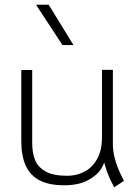

<svg xmlns="http://www.w3.org/2000/svg" viewBox="-20 -770 575 809"><path d="M250.5 10.7Q186 10.7 146.2 -10.5Q106.4 -31.7 88.1 -72.8Q69.8 -113.8 69.8 -174.8V-475.1H115.7V-167.5Q115.7 -125.5 127.9 -95.5Q140.1 -65.4 172.6 -47.4Q205.1 -29.3 263.2 -29.3Q302.2 -29.3 335.4 -46.4Q368.7 -63.5 389.2 -100.1Q409.7 -136.7 409.7 -191.4L422.4 -104Q422.4 -83 404.5 -56.2Q386.7 -29.3 347.9 -9.3Q309.1 10.7 250.5 10.7ZM461.4 19Q409.7 -73.2 409.7 -160.2L455.6 -161.1Q455.6 -137.2 461.4 -111.6Q467.3 -85.9 477.3 -61.3Q487.3 -36.6 500 -12.7L502.4 -7.8ZM409.7 -160.2V-475.6H455.6V-103ZM131.8 -750H185.1L289.6 -580.1H243.2Z"/></svg>

Font: DavidDev Light
Style: Regular
Weight: 300
Designer: David.dev
Foundry: David.dev
Version: Version 1.001;FEAKit 1.0